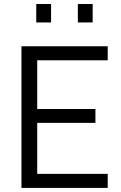

<svg xmlns="http://www.w3.org/2000/svg" viewBox="-20 -918 593 938"><path d="M84.8 0V-692H506.2V-623.4H161.8V-385.5H446.2V-317.7H161.8V-68.6H506.2V0ZM360.3 -808.3V-898.4H432.7V-808.3ZM157.1 -808.3V-898.4H229.5V-808.3Z"/></svg>

Font: Titillium Web
Style: Bold
Weight: 700
Designer: Mohamed Gaber, Accademia di Belle Arti di Urbino
Foundry: Kief Type Foundry, Accademia di Belle Arti di Urbino
Version: Version 3.000